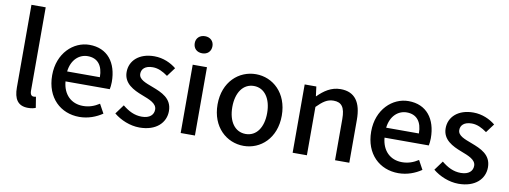

<svg xmlns="http://www.w3.org/2000/svg" viewBox="-64 -1154 4045 1525"><g transform="rotate(10 1958.5 -391.5)"><path d="M201 14C230 14 249 9 263 3L249 -84C238 -82 234 -82 229 -82C215 -82 202 -93 202 -124V-797H87V-130C87 -40 118 14 201 14Z M615 14C686 14 750 -11 800 -45L760 -118C720 -92 678 -77 629 -77C534 -77 468 -140 459 -245H816C819 -259 822 -281 822 -304C822 -459 743 -564 597 -564C469 -564 346 -454 346 -275C346 -93 464 14 615 14ZM458 -325C469 -421 530 -473 599 -473C679 -473 722 -419 722 -325Z M1100 14C1236 14 1309 -62 1309 -155C1309 -258 1224 -292 1148 -321C1087 -344 1033 -362 1033 -408C1033 -446 1061 -476 1123 -476C1167 -476 1206 -456 1245 -428L1298 -499C1255 -534 1193 -564 1120 -564C998 -564 924 -495 924 -403C924 -310 1005 -271 1078 -243C1138 -220 1199 -198 1199 -148C1199 -106 1168 -74 1103 -74C1044 -74 996 -99 948 -138L893 -63C946 -19 1024 14 1100 14Z M1431 0H1546V-551H1431ZM1489 -653C1531 -653 1560 -680 1560 -723C1560 -763 1531 -791 1489 -791C1446 -791 1417 -763 1417 -723C1417 -680 1446 -653 1489 -653Z M1940 14C2076 14 2198 -92 2198 -275C2198 -458 2076 -564 1940 -564C1803 -564 1680 -458 1680 -275C1680 -92 1803 14 1940 14ZM1940 -82C1853 -82 1799 -158 1799 -275C1799 -391 1853 -469 1940 -469C2026 -469 2080 -391 2080 -275C2080 -158 2026 -82 1940 -82Z M2334 0H2449V-390C2498 -439 2532 -464 2583 -464C2648 -464 2676 -427 2676 -332V0H2791V-346C2791 -486 2739 -564 2622 -564C2547 -564 2490 -524 2440 -474H2438L2428 -551H2334Z M3188 14C3259 14 3323 -11 3373 -45L3333 -118C3293 -92 3251 -77 3202 -77C3107 -77 3041 -140 3032 -245H3389C3392 -259 3395 -281 3395 -304C3395 -459 3316 -564 3170 -564C3042 -564 2919 -454 2919 -275C2919 -93 3037 14 3188 14ZM3031 -325C3042 -421 3103 -473 3172 -473C3252 -473 3295 -419 3295 -325Z M3673 14C3809 14 3882 -62 3882 -155C3882 -258 3797 -292 3721 -321C3660 -344 3606 -362 3606 -408C3606 -446 3634 -476 3696 -476C3740 -476 3779 -456 3818 -428L3871 -499C3828 -534 3766 -564 3693 -564C3571 -564 3497 -495 3497 -403C3497 -310 3578 -271 3651 -243C3711 -220 3772 -198 3772 -148C3772 -106 3741 -74 3676 -74C3617 -74 3569 -99 3521 -138L3466 -63C3519 -19 3597 14 3673 14Z"/></g></svg>

Font: Noto Sans CJK HK Medium
Style: Regular
Weight: 500
Designer: Ryoko NISHIZUKA 西塚涼子 (kana, bopomofo & ideographs); Paul D. Hunt (Latin, Greek & Cyrillic); Sandoll Communications 산돌커뮤니
Foundry: Adobe
Version: Version 2.004;hotconv 1.0.118;makeotfexe 2.5.65603